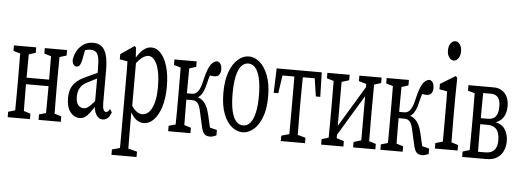

<svg xmlns="http://www.w3.org/2000/svg" viewBox="-63 -1053 4117 1519"><g transform="rotate(5 1995.0 -294.0)"><path d="M73.2 47.4Q74.2 20 74.7 -24.7Q75.2 -69.3 75.4 -117.7Q75.7 -166 75.7 -204.1V-271Q75.7 -309.6 75.4 -357.7Q75.2 -405.8 74.7 -450.7Q74.2 -495.6 73.2 -522.5H144Q143.1 -495.6 142.8 -450.7Q142.6 -405.8 142.1 -357.4Q141.6 -309.1 141.6 -271V-234.4Q141.6 -181.6 142.1 -126.7Q142.6 -71.8 143.1 -25.9Q143.6 20 144 47.4ZM318.4 47.4Q319.3 20 319.6 -25.9Q319.8 -71.8 320.3 -126.7Q320.8 -181.6 320.8 -234.4V-271Q320.8 -309.6 320.3 -357.7Q319.8 -405.8 319.6 -450.7Q319.3 -495.6 318.4 -522.5H388.2Q387.2 -495.6 387 -450.7Q386.7 -405.8 386.2 -357.4Q385.7 -309.1 385.7 -271V-204.1Q385.7 -165.5 386.2 -117.4Q386.7 -69.3 387.2 -24.7Q387.7 20 388.2 47.4ZM20 47.4V4.4L102.5 -20H120.1L196.8 4.4V47.4ZM20 -479V-522.5H196.8V-479L120.1 -455.1H102.5ZM265.1 47.4V4.4L346.7 -20H364.3L441.9 4.4V47.4ZM265.1 -479V-522.5H441.9V-479L364.3 -455.1H346.7ZM108.4 -225.1V-276.9H353.5V-225.1Z M586.4 4.4Q543.9 4.4 513.2 -33.7Q482.4 -71.8 482.4 -146Q482.4 -181.2 491.9 -212.2Q501.5 -243.2 529.3 -271.5Q557.1 -299.8 610.4 -323.2Q630.4 -333 650.9 -342.3Q671.4 -351.6 690.9 -360.4Q710.4 -369.1 730.5 -377.4V-334Q703.6 -322.3 678.5 -309.1Q653.3 -295.9 627.4 -282.7Q592.3 -266.1 576.4 -245.1Q560.5 -224.1 555.7 -202.9Q550.8 -181.6 550.8 -162.6Q550.8 -115.7 569.1 -95.5Q587.4 -75.2 613.3 -75.2Q626 -75.2 637.9 -81.8Q649.9 -88.4 668.7 -107.2Q687.5 -126 718.8 -161.6L729 -101.6H705.6Q682.1 -65.9 664.3 -42.5Q646.5 -19 628.4 -7.3Q610.4 4.4 586.4 4.4ZM769.5 0Q736.8 0 717.5 -33Q698.2 -65.9 698.2 -120.6V-126.5V-396.5Q698.2 -455.6 691.2 -487.1Q684.1 -518.6 667.2 -530Q650.4 -541.5 625.5 -541.5Q612.8 -541.5 595.5 -537.4Q578.1 -533.2 555.7 -521L587.9 -559.1L568.8 -456.5Q563 -429.2 554 -414.1Q544.9 -398.9 528.8 -398.9Q513.2 -398.9 503.7 -412.4Q494.1 -425.8 492.2 -448.2Q502.9 -516.6 543.9 -557.1Q585 -597.7 644 -597.7Q685.1 -597.7 711.2 -576.4Q737.3 -555.2 750.2 -509.8Q763.2 -464.4 763.2 -388.2V-132.3Q763.2 -93.8 771 -77.6Q778.8 -61.5 791.5 -61.5Q801.3 -61.5 808.3 -69.1Q815.4 -76.7 821.3 -88.4L837.4 -61.5Q824.2 -26.4 806.9 -13.2Q789.6 0 769.5 0Z M863.8 272.5V230L951.2 206.1H969.2L1063 230V272.5ZM925.3 272.5Q926.3 229 926.5 187.5Q926.8 146 926.8 103Q926.8 60.1 926.8 18.6V-325.2Q926.8 -358.4 926.8 -383.1Q926.8 -407.7 926.5 -429.2Q926.3 -450.7 925.3 -475.1L863.8 -485.8V-527.3L972.7 -601.1L983.4 -589.4L990.2 -486.8L993.7 -483.4V-109.4L991.2 -101.6V17.6Q991.2 58.6 991.5 101.3Q991.7 144 992.2 187Q992.7 230 993.7 272.5ZM1093.8 0Q1072.8 0 1052.2 -10Q1031.7 -20 1011.7 -44.9Q991.7 -69.8 973.6 -115.2H958L964.4 -178.2Q993.7 -119.1 1022 -93.8Q1050.3 -68.4 1077.6 -68.4Q1106.9 -68.4 1130.6 -92Q1154.3 -115.7 1168.9 -165.8Q1183.6 -215.8 1183.6 -292.5Q1183.6 -407.7 1156.5 -470.2Q1129.4 -532.7 1086.9 -532.7Q1072.8 -532.7 1054 -522.9Q1035.2 -513.2 1013.4 -490.2Q991.7 -467.3 963.4 -425.8L957 -483.4H973.6Q994.6 -524.4 1015.9 -550Q1037.1 -575.7 1059.6 -588.4Q1082 -601.1 1105.5 -601.1Q1147 -601.1 1180.2 -565.2Q1213.4 -529.3 1233.4 -462.6Q1253.4 -396 1253.4 -301.8Q1253.4 -209.5 1232.2 -141.8Q1210.9 -74.2 1175.3 -37.1Q1139.6 0 1093.8 0Z M1294.4 47.4V4.4L1377 -19H1394.5L1471.2 4.4V47.4ZM1294.4 -479V-522.5H1471.2V-479L1394.5 -455.1H1377ZM1347.7 47.4Q1348.6 20 1349.1 -24.2Q1349.6 -68.4 1349.9 -117.2Q1350.1 -166 1350.1 -204.1V-270Q1350.1 -308.6 1349.9 -357.2Q1349.6 -405.8 1349.1 -450.7Q1348.6 -495.6 1347.7 -522.5H1418.5Q1417.5 -495.6 1417.2 -450.2Q1417 -404.8 1416.5 -353.8Q1416 -302.7 1416 -259.3V-217.3Q1416 -173.3 1416.5 -121.6Q1417 -69.8 1417.5 -24.9Q1418 20 1418.5 47.4ZM1557.1 -15.1 1529.3 -139.2Q1523.4 -166.5 1514.6 -182.9Q1505.9 -199.2 1492.7 -206.8Q1479.5 -214.4 1458.5 -214.4H1382.8V-264.2H1456.1Q1473.6 -264.2 1488.3 -273.7Q1502.9 -283.2 1515.4 -308.6Q1527.8 -334 1537.6 -379.4Q1549.3 -432.1 1563.2 -466.6Q1577.1 -501 1594.5 -518.3Q1611.8 -535.6 1636.7 -537.6Q1654.3 -530.3 1662.4 -514.6Q1670.4 -499 1670.4 -476.6Q1670.4 -449.7 1658.7 -433.6Q1647 -417.5 1621.1 -417.5Q1604.5 -417.5 1592 -419.9Q1579.6 -422.4 1560.1 -427.7L1608.4 -476.1Q1598.6 -457 1588.6 -430.9Q1578.6 -404.8 1568.4 -359.9Q1559.1 -318.8 1547.6 -292.7Q1536.1 -266.6 1519.8 -251.2Q1503.4 -235.8 1482.9 -227.5V-246.6Q1515.6 -240.7 1537.6 -224.1Q1559.6 -207.5 1574 -179.9Q1588.4 -152.3 1598.6 -109.4L1631.8 36.6L1584.5 -19L1677.7 4.4V47.4Q1666 52.2 1652.8 56.6Q1639.6 61 1629.4 61Q1598.6 61 1582.8 45.9Q1566.9 30.8 1557.1 -15.1Z M1880.4 4.4Q1835.4 4.4 1794.7 -28.6Q1753.9 -61.5 1728.5 -128.2Q1703.1 -194.8 1703.1 -293.5Q1703.1 -393.6 1728.5 -461.4Q1753.9 -529.3 1794.7 -563.5Q1835.4 -597.7 1880.4 -597.7Q1925.3 -597.7 1965.8 -563.5Q2006.3 -529.3 2032.5 -461.4Q2058.6 -393.6 2058.6 -293.5Q2058.6 -195.3 2032.5 -128.4Q2006.3 -61.5 1965.8 -28.6Q1925.3 4.4 1880.4 4.4ZM1880.4 -49.8Q1913.6 -49.8 1937 -77.4Q1960.4 -105 1972.9 -159.2Q1985.4 -213.4 1985.4 -293.5Q1985.4 -375 1972.9 -430.4Q1960.4 -485.8 1937 -513.7Q1913.6 -541.5 1880.4 -541.5Q1847.2 -541.5 1823.7 -513.7Q1800.3 -485.8 1788.3 -430.4Q1776.4 -375 1776.4 -293.5Q1776.4 -213.4 1788.3 -159.2Q1800.3 -105 1823.7 -77.4Q1847.2 -49.8 1880.4 -49.8Z M2099.6 -328.1 2106.4 -522.5H2464.4L2469.7 -328.1H2434.6L2405.3 -522.5L2444.8 -470.7H2125.5L2164.6 -522.5L2136.2 -328.1ZM2189 47.4V4.4L2275.4 -20H2293.9L2381.3 4.4V47.4ZM2250.5 47.4Q2251.5 20 2251.7 -24.7Q2252 -69.3 2252 -117.7Q2252 -166 2252 -204.1V-271Q2252 -309.6 2252 -357.7Q2252 -405.8 2251.7 -450.7Q2251.5 -495.6 2250.5 -522.5H2319.8Q2318.8 -495.6 2318.4 -450.7Q2317.9 -405.8 2317.4 -357.4Q2316.9 -309.1 2316.9 -271V-204.1Q2316.9 -165.5 2317.4 -117.4Q2317.9 -69.3 2318.4 -24.7Q2318.8 20 2319.8 47.4Z M2509.3 47.4V4.4L2589.4 -20H2607.4L2686 4.4V47.4ZM2763.2 47.4V4.4L2842.8 -20H2860.8L2939.9 4.4V47.4ZM2562.5 47.4Q2563.5 20 2564 -24.7Q2564.5 -69.3 2564.7 -117.7Q2564.9 -166 2564.9 -204.1V-271Q2564.9 -309.6 2564.7 -357.7Q2564.5 -405.8 2564 -450.7Q2563.5 -495.6 2562.5 -522.5H2627.4V47.4ZM2601.1 3.4 2568.4 -21H2572.8L2712.4 -252.4L2852.5 -484.4L2879.9 -452.6H2876L2738.3 -225.1ZM2822.8 47.4V-522.5H2886.7Q2885.7 -495.6 2885.5 -450.7Q2885.3 -405.8 2884.8 -357.4Q2884.3 -309.1 2884.3 -271V-204.1Q2884.3 -165.5 2884.8 -117.4Q2885.3 -69.3 2885.5 -24.7Q2885.7 20 2886.7 47.4ZM2509.3 -479V-522.5H2686V-479L2608.4 -455.1H2590.8ZM2763.2 -479V-522.5H2939.9V-479L2862.8 -455.1H2844.2Z M2980 47.4V4.4L3062.5 -19H3080.1L3156.7 4.4V47.4ZM2980 -479V-522.5H3156.7V-479L3080.1 -455.1H3062.5ZM3033.2 47.4Q3034.2 20 3034.7 -24.2Q3035.2 -68.4 3035.4 -117.2Q3035.6 -166 3035.6 -204.1V-270Q3035.6 -308.6 3035.4 -357.2Q3035.2 -405.8 3034.7 -450.7Q3034.2 -495.6 3033.2 -522.5H3104Q3103 -495.6 3102.8 -450.2Q3102.5 -404.8 3102.1 -353.8Q3101.6 -302.7 3101.6 -259.3V-217.3Q3101.6 -173.3 3102.1 -121.6Q3102.5 -69.8 3103 -24.9Q3103.5 20 3104 47.4ZM3242.7 -15.1 3214.8 -139.2Q3209 -166.5 3200.2 -182.9Q3191.4 -199.2 3178.2 -206.8Q3165 -214.4 3144 -214.4H3068.4V-264.2H3141.6Q3159.2 -264.2 3173.8 -273.7Q3188.5 -283.2 3200.9 -308.6Q3213.4 -334 3223.1 -379.4Q3234.9 -432.1 3248.8 -466.6Q3262.7 -501 3280 -518.3Q3297.4 -535.6 3322.3 -537.6Q3339.8 -530.3 3347.9 -514.6Q3356 -499 3356 -476.6Q3356 -449.7 3344.2 -433.6Q3332.5 -417.5 3306.6 -417.5Q3290 -417.5 3277.6 -419.9Q3265.1 -422.4 3245.6 -427.7L3293.9 -476.1Q3284.2 -457 3274.2 -430.9Q3264.2 -404.8 3253.9 -359.9Q3244.6 -318.8 3233.2 -292.7Q3221.7 -266.6 3205.3 -251.2Q3189 -235.8 3168.5 -227.5V-246.6Q3201.2 -240.7 3223.1 -224.1Q3245.1 -207.5 3259.5 -179.9Q3273.9 -152.3 3284.2 -109.4L3317.4 36.6L3270 -19L3363.3 4.4V47.4Q3351.6 52.2 3338.4 56.6Q3325.2 61 3314.9 61Q3284.2 61 3268.3 45.9Q3252.4 30.8 3242.7 -15.1Z M3408.7 0V-43.5L3492.7 -67.4H3511.2L3588.9 -43.5V0ZM3465.3 0Q3466.3 -27.3 3466.6 -72.5Q3466.8 -117.7 3466.8 -166.3Q3466.8 -214.8 3466.8 -251.5V-308.1Q3466.8 -357.4 3466.8 -390.4Q3466.8 -423.3 3465.3 -459L3403.8 -470.2V-512.7L3523.4 -585.9L3536.1 -573.2L3533.7 -410.2V-251.5Q3533.7 -213.9 3534.2 -165.8Q3534.7 -117.7 3534.9 -72.5Q3535.2 -27.3 3536.1 0ZM3496.1 -706.5Q3474.6 -706.5 3459.2 -728.3Q3443.8 -750 3443.8 -783.2Q3443.8 -816.4 3459.2 -838.1Q3474.6 -859.9 3496.1 -859.9Q3517.6 -859.9 3532.7 -838.6Q3547.9 -817.4 3547.9 -783.2Q3547.9 -750 3532.7 -728.3Q3517.6 -706.5 3496.1 -706.5Z M3629.4 47.4V4.4L3710.9 -20L3717.8 -4.4H3808.6Q3856.9 -4.4 3879.9 -30.5Q3902.8 -56.6 3902.8 -107.4Q3902.8 -146 3892.8 -171.6Q3882.8 -197.3 3861.1 -210.2Q3839.4 -223.1 3804.2 -223.1H3717.8V-271H3802.7Q3847.7 -271 3867.7 -296.6Q3887.7 -322.3 3887.7 -375Q3887.7 -424.8 3868.7 -447.8Q3849.6 -470.7 3813.5 -470.7H3717.8L3710.9 -455.1L3629.4 -479V-522.5H3830.1Q3869.1 -522.5 3896.7 -504.6Q3924.3 -486.8 3938.5 -455.6Q3952.6 -424.3 3952.6 -383.3Q3952.6 -350.6 3942.6 -321.5Q3932.6 -292.5 3910.6 -272.5Q3888.7 -252.4 3852.1 -245.1V-252.4Q3915.5 -244.1 3942.9 -203.4Q3970.2 -162.6 3970.2 -106Q3970.2 -68.4 3956.1 -33.4Q3941.9 1.5 3908.9 24.4Q3876 47.4 3821.8 47.4ZM3682.6 47.4Q3683.6 20 3684.1 -24.7Q3684.6 -69.3 3684.8 -117.7Q3685.1 -166 3685.1 -204.1V-271Q3685.1 -309.6 3684.8 -357.7Q3684.6 -405.8 3684.1 -450.7Q3683.6 -495.6 3682.6 -522.5H3752Q3751 -495.6 3750.5 -449.5Q3750 -403.3 3749.8 -352.1Q3749.5 -300.8 3749.5 -253.4V-204.1Q3749.5 -165.5 3749.8 -117.4Q3750 -69.3 3750.5 -24.7Q3751 20 3752 47.4Z"/></g></svg>

Font: Scarab Serif
Style: Regular
Weight: 400
Designer: John Roberts
Foundry: Scarab
Version: 1.0